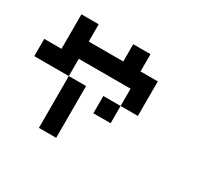

<svg xmlns="http://www.w3.org/2000/svg" viewBox="-148 -977 1296 1204"><g transform="rotate(30 500.0 -375.0)"><path d="M0 -375V-500H125V-750H250V-625H500V-750H625V-625H750V-375H625V-500H250V-375ZM250 0V-375H375V0ZM500 -250V-375H625V-250Z"/></g></svg>

Font: GalmuriMono7 Regular
Style: Regular
Weight: 400
Designer: Lee Minseo (quiple)
Version: Version 2.399;hotconv 1.1.1;makeotfexe 2.6.0 DEVELOPMENT